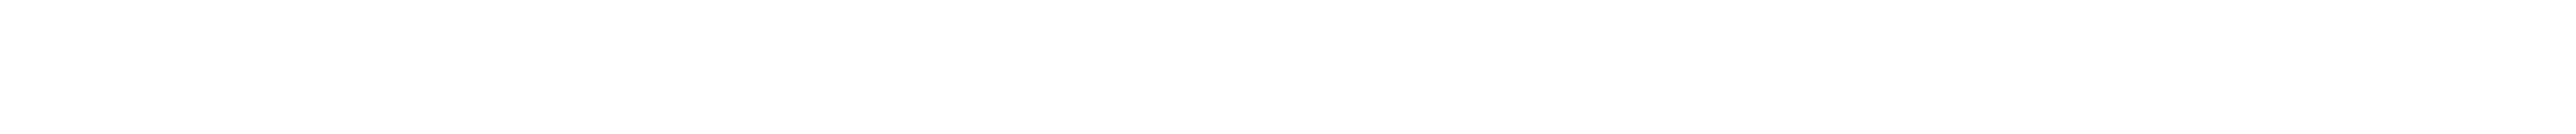

<svg xmlns="http://www.w3.org/2000/svg" viewBox="-74 -71 771 40"><path d="M-54 -51Z"/></svg>

Font: CiSf OpenHand
Style: OpObl
Weight: 400
Foundry: Cannot Into Space Fonts
Version: Version 0.7892